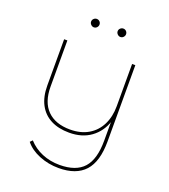

<svg xmlns="http://www.w3.org/2000/svg" viewBox="-158 -805 980 1115"><g transform="rotate(20 332.0 -248.0)"><path d="M334 197Q270 197 213.5 174Q157 151 125 111L139 97Q174 136 224 157Q274 178 333 178Q434 178 481.5 125Q529 72 529 -43V-166L531 -163Q509 -96 455 -56.5Q401 -17 321 -17Q255 -17 207.5 -41.5Q160 -66 134.5 -114Q109 -162 109 -232V-517H129V-232Q129 -136 179 -86Q229 -36 320 -36Q385 -36 432 -63.5Q479 -91 504 -141Q529 -191 529 -256V-517H549V-46Q549 79 495.5 138Q442 197 334 197ZM411 -641Q401 -641 393 -649Q385 -657 385 -667Q385 -678 393 -685.5Q401 -693 411 -693Q422 -693 429.5 -685.5Q437 -678 437 -667Q437 -657 429.5 -649Q422 -641 411 -641ZM247 -641Q237 -641 229 -649Q221 -657 221 -667Q221 -678 229 -685.5Q237 -693 247 -693Q258 -693 265.5 -685.5Q273 -678 273 -667Q273 -657 265.5 -649Q258 -641 247 -641Z"/></g></svg>

Font: Montserrat Alternates Thin
Style: Regular
Weight: 100
Designer: Julieta Ulanovsky
Foundry: Julieta Ulanovsky
Version: Version 9.000